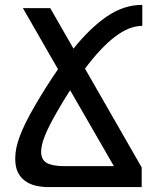

<svg xmlns="http://www.w3.org/2000/svg" viewBox="-20 -762 642 782"><path d="M177.2 0Q149.9 0 125 -5.9Q100.1 -11.7 80.6 -26.4Q62.5 -40 52.2 -61.5Q42 -83 42 -116.2Q42 -137.2 46.6 -159.9Q51.3 -182.6 61.3 -209Q71.3 -235.4 86.9 -266.6Q102.5 -297.9 124.5 -335.4Q147 -374 170.9 -411.6Q194.8 -449.2 216.3 -480L73.2 -729H184.6L279.3 -564Q348.1 -649.4 416.5 -695.8Q484.9 -742.2 559.6 -742.2V-656.7Q506.3 -656.7 448.2 -612.3Q390.1 -567.9 326.2 -482.4L557.1 -80.1V0ZM443.8 -85.4 265.6 -394.5Q251.5 -372.6 237.5 -349.6Q223.6 -326.7 209.5 -301.8Q177.2 -245.6 162.4 -207.8Q147.5 -169.9 147.5 -144Q147.5 -110.4 171.4 -97.9Q195.3 -85.4 239.7 -85.4Z"/></svg>

Font: Hack
Style: Regular
Weight: 400
Monospace: yes
Designer: Christopher Simpkins
Foundry: Christopher Simpkins
Version: Version 2.019; ttfautohint (v1.4.1) -l 4 -r 80 -G 350 -x 0 -